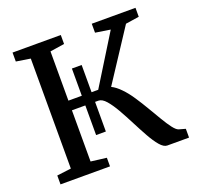

<svg xmlns="http://www.w3.org/2000/svg" viewBox="-129 -880 1041 1017"><g transform="rotate(-20 391.5 -371.5)"><path d="M43.5 0V-50L123.5 -60V-680L43.5 -692.5V-743H315.5V-692.5L234.5 -680V-402.5H310V-556H365V-402.5H402.5L574 -679.5L490 -692.5V-743H736.5V-692.5L660.5 -681L472 -393.5Q497 -381.5 523.2 -354.2Q549.5 -327 572.5 -292Q596.5 -256 619.2 -217.2Q642 -178.5 662.5 -144Q683 -109.5 700.2 -87Q717.5 -64.5 730.5 -60L768 -49.5V0H645.5Q626 0 604.5 -25.2Q583 -50.5 561 -90Q539 -129.5 516.2 -174Q493.5 -218.5 471 -258Q448.5 -297.5 426.5 -322.8Q404.5 -348 383.5 -348H365V-181H310V-348H234.5V-59.5L322.5 -48.5V0Z"/></g></svg>

Font: Merriweather 24pt Medium
Style: Regular
Weight: 500
Designer: Eben Sorkin
Foundry: Eben Sorkin
Version: Version 2.100